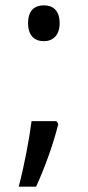

<svg xmlns="http://www.w3.org/2000/svg" viewBox="-20 -569 328 718"><path d="M144 -415C177 -415 203 -436 203 -482C203 -530 178 -549 144 -549C109 -549 85 -530 85 -482C85 -436 109 -415 144 -415ZM191 -116H98C89 -46 71 49 50 129H115C148 57 179 -29 198 -105Z"/></svg>

Font: Noto Sans Gurmukhi UI SemiCondensed
Style: Regular
Weight: 400
Width: 4
Designer: Jelle Bosma - Monotype Design Team
Foundry: Monotype Imaging Inc.
Version: Version 2.004